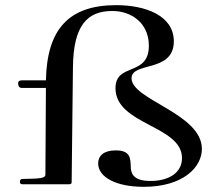

<svg xmlns="http://www.w3.org/2000/svg" viewBox="-20 -716 839 746"><path d="M491.1 -411.9C491.1 -477.2 655.4 -432.7 655.4 -555.4C655.4 -656.4 543.6 -696 431.7 -696C248.5 -696 162.4 -604 158.4 -404H68.3C50.5 -404 50.5 -397 50.5 -390.1C50.5 -383.2 54.5 -374.3 64.4 -374.3H158.4L156.4 -37.6C156.4 -22.8 132.7 -21.8 68.3 -20.8C61.4 -20.8 57.4 -16.8 57.4 -11.9V-7.9C57.4 -3 61.4 0 68.3 0H247.5C254.5 0 258.4 -2 258.4 -7.9L263.4 -451.5C264.4 -618.8 319.8 -673.3 416.8 -673.3C490.1 -673.3 558.4 -626.7 558.4 -538.6C558.4 -416.8 428.7 -474.3 428.7 -373.3C428.7 -230.7 687.1 -228.7 687.1 -102C687.1 -43.6 634.7 -12.9 564.4 -12.9C493.1 -12.9 489.1 -46.5 488.1 -67.3C487.1 -102 486.1 -131.7 429.7 -131.7C382.2 -131.7 361.4 -109.9 361.4 -81.2C361.4 -27.7 430.7 9.9 538.6 9.9C690.1 9.9 764.4 -65.3 764.4 -137.6C764.4 -275.2 491.1 -327.7 491.1 -411.9Z"/></svg>

Font: Biblismive
Style: Regular
Weight: 400
Designer: Susan Drake
Foundry: Susan Drake
Version: Version 1.0; ttfautohint (v1.8.4.7-5d5b)